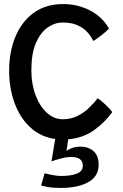

<svg xmlns="http://www.w3.org/2000/svg" viewBox="-20 -683 608 946"><path d="M280 243Q241 243 215.5 238.2Q190 233.5 182.5 231L200 170.5Q213 174.5 237.8 179.2Q262.5 184 279 184Q330.5 184 359.2 172.2Q388 160.5 388 133.5Q388 90.5 331.5 90.5Q307 90.5 277.5 98.5Q248 106.5 233.5 112.5L252 2Q180 -8.5 129.2 -55.5Q78.5 -102.5 51.8 -175.2Q25 -248 25 -335Q25 -427.5 55.8 -501.8Q86.5 -576 145.8 -619.5Q205 -663 291.5 -663Q363 -663 424.2 -631Q485.5 -599 517 -542Q504.5 -528.5 480 -509.5Q455.5 -490.5 440 -481Q436.5 -488.5 427.2 -503.2Q418 -518 400.8 -534Q383.5 -550 356 -561Q328.5 -572 288.5 -572Q250 -572 214.8 -547.5Q179.5 -523 157 -471.2Q134.5 -419.5 134.5 -337Q134.5 -269 155.2 -214.2Q176 -159.5 210.8 -127.5Q245.5 -95.5 289 -95.5Q330.5 -95.5 363 -112.2Q395.5 -129 420 -153Q444.5 -177 461.5 -199Q477 -188.5 500 -167.2Q523 -146 533 -130.5Q498 -81 443.8 -42Q389.5 -3 316 3.5L307.5 61.5Q315 53.5 334.8 46.5Q354.5 39.5 375.5 39.5Q415 39.5 440.5 61.5Q466 83.5 466 128Q466 187 414.2 215Q362.5 243 280 243Z"/></svg>

Font: Grandstander
Style: Regular
Weight: 400
Designer: Tyler Finck
Foundry: Etcetera Type Co
Version: Version 1.200; ttfautohint (v1.8.3)